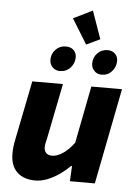

<svg xmlns="http://www.w3.org/2000/svg" viewBox="-60 -940 720 998"><g transform="rotate(5 300.0 -441.0)"><path d="M162 12Q101 12 66.5 -21Q32 -54 32 -118Q32 -135 34 -153.5Q36 -172 40 -190L102 -500H262L204 -210Q201 -197 198.5 -186Q196 -175 196 -166Q196 -145 207.5 -134.5Q219 -124 238 -124Q263 -124 293 -143.5Q323 -163 352 -202L410 -500H570L472 0H342L346 -80H342Q319 -57 289.5 -36Q260 -15 227 -1.5Q194 12 162 12ZM240 -566Q216 -566 201 -582Q186 -598 186 -620Q186 -652 207.5 -674Q229 -696 260 -696Q286 -696 301 -681.5Q316 -667 316 -644Q316 -613 294.5 -589.5Q273 -566 240 -566ZM458 -566Q434 -566 419 -582Q404 -598 404 -620Q404 -652 425.5 -674Q447 -696 478 -696Q502 -696 517 -681.5Q532 -667 532 -644Q532 -613 511 -589.5Q490 -566 458 -566ZM364 -715 284 -845 384 -894 435 -749Z"/></g></svg>

Font: Source Code Pro ExtraLight Black
Style: Italic
Weight: 900
Italic angle: -11°
Monospace: yes
Version: Version 1.016;hotconv 1.0.116;makeotfexe 2.5.65601